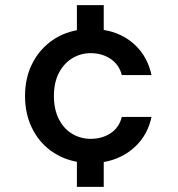

<svg xmlns="http://www.w3.org/2000/svg" viewBox="-20 -620 690 744"><path d="M278 104V7Q219 -4 173.5 -38.5Q128 -73 102.5 -127Q77 -181 77 -248Q77 -315 102.5 -368.5Q128 -422 173.5 -457Q219 -492 278 -503V-600H382V-504Q454 -492 503 -446Q552 -400 567 -329H452Q442 -369 409 -391.5Q376 -414 331 -414Q293 -414 260.5 -394.5Q228 -375 208.5 -338Q189 -301 189 -248Q189 -195 208.5 -157.5Q228 -120 260.5 -101Q293 -82 331 -82Q376 -82 409 -104Q442 -126 452 -167H567Q553 -98 503.5 -51.5Q454 -5 382 8V104Z"/></svg>

Font: HostGroteskMedium
Style: Regular
Weight: 500
Designer: Doukan Karapınar based on Poppins by Indian Type Foundry, Jonny Pinhorn
Foundry: Element Type
Version: Version 1.001; ttfautohint (v1.8.4.7-5d5b)